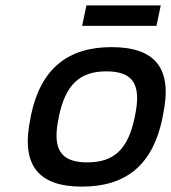

<svg xmlns="http://www.w3.org/2000/svg" viewBox="-20 -684 635 713"><path d="M95 -256 93 -244C57 -73 120 9 284 9C450 9 547 -73 583 -244L585 -256C622 -427 560 -509 394 -509C230 -509 131 -427 95 -256ZM198 -247 199 -253C224 -370 276 -419 375 -419C475 -419 506 -370 481 -253L480 -247C455 -130 404 -81 304 -81C205 -81 173 -130 198 -247ZM285 -588H561L577 -664H301Z"/></svg>

Font: LT Wave Text Medium Italic
Style: Regular
Weight: 500
Designer: Daniel Lyons
Version: Version 2.5 (Glyphs App)